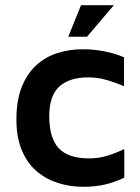

<svg xmlns="http://www.w3.org/2000/svg" viewBox="-20 -706 539 737"><path d="M299 11Q249 11 203 -3.5Q157 -18 121 -48.5Q85 -79 64 -128.5Q43 -178 43 -247Q43 -320 63 -371Q83 -422 118 -454.5Q153 -487 199.5 -502Q246 -517 298 -517Q339 -517 380.5 -509Q422 -501 456 -486V-375Q421 -390 387.5 -399.5Q354 -409 318 -409Q247 -409 208 -374Q169 -339 169 -260Q169 -177 205 -137.5Q241 -98 323 -98Q360 -98 394.5 -109Q429 -120 457 -134V-24Q422 -7 384 2Q346 11 299 11ZM242 -565 291 -686H417L314 -565Z"/></svg>

Font: Maven Pro SemiBold
Style: Regular
Weight: 600
Designer: Joe Prince
Foundry: Joe Prince
Version: Version 2.103